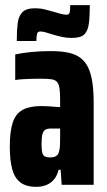

<svg xmlns="http://www.w3.org/2000/svg" viewBox="-20 -716 416 744"><path d="M121 8Q81 8 58.5 -9.5Q36 -27 27 -61.5Q18 -96 18 -148Q18 -209 30 -243Q42 -277 69 -291Q96 -305 140 -305Q148 -305 157.5 -304.5Q167 -304 176.5 -303.5Q186 -303 195.5 -302Q205 -301 213 -301V-328Q213 -357 210.5 -374Q208 -391 200.5 -399Q193 -407 178 -409Q163 -411 137 -411Q118 -411 100.5 -410.5Q83 -410 67.5 -409Q52 -408 39 -406V-505Q66 -511 101.5 -514.5Q137 -518 177 -518Q216 -518 244.5 -512Q273 -506 292 -491.5Q311 -477 322 -453.5Q333 -430 338 -396.5Q343 -363 343 -317V0H219L215 -58H207Q202 -36 189.5 -21Q177 -6 159.5 1Q142 8 121 8ZM174 -106Q183 -106 190 -108Q197 -110 202 -115Q207 -120 209 -130Q212 -140 212.5 -154.5Q213 -169 213 -189V-218H178Q164 -218 156 -213.5Q148 -209 144.5 -196Q141 -183 141 -159Q141 -140 143 -128Q145 -116 152 -111Q159 -106 174 -106ZM45 -557Q45 -598 48.5 -626Q52 -654 67 -669Q82 -684 116 -684Q136 -684 154 -679.5Q172 -675 189 -670Q202 -666 215 -662.5Q228 -659 237 -659Q248 -659 250 -667.5Q252 -676 252 -696H328Q328 -654 324.5 -625.5Q321 -597 307 -583Q293 -569 258 -569Q238 -569 220 -573Q202 -577 185 -582Q172 -586 159 -590Q146 -594 136 -594Q126 -594 123.5 -585Q121 -576 121 -557Z"/></svg>

Font: Saira ExtraCondensed ExtraBold
Style: Regular
Weight: 800
Width: 2
Designer: Hector Gatti with collaboration of the Omnibus-Type team
Foundry: Omnibus-Type
Version: Version 1.101